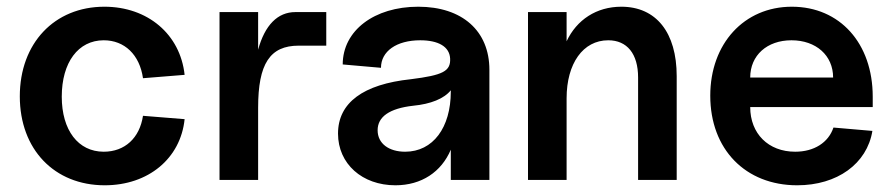

<svg xmlns="http://www.w3.org/2000/svg" viewBox="-20 -536 2659 572"><path d="M292 16C422 16 518 -64 530 -181L406 -191C396 -125 352 -84 289 -84C213 -84 164 -148 164 -248C164 -350 213 -416 289 -416C351 -416 396 -373 406 -303L530 -313C517 -434 420 -516 291 -516C142 -516 39 -407 39 -249C39 -91 142 16 292 16Z M634 0H749V-215C749 -346 784 -400 870 -400H952V-500H860C807 -500 769 -461 749 -388V-500H634Z M1158 16C1236 16 1295 -24 1323 -90V0H1438V-328C1438 -444 1357 -516 1226 -516C1095 -516 1001 -445 1001 -344L1115 -334C1115 -383 1161 -416 1232 -416C1286 -416 1319 -397 1321 -362C1323 -324 1300 -312 1204 -300C1062 -285 987 -230 987 -138C987 -48 1059 16 1158 16ZM1187 -84C1139 -84 1105 -108 1105 -148C1105 -188 1140 -213 1211 -221C1263 -226 1303 -242 1323 -267V-263C1323 -156 1270 -84 1187 -84Z M1881 -305V0H1996V-309C1996 -439 1935 -516 1831 -516C1757 -516 1698 -477 1668 -413V-500H1553V0H1668V-243C1668 -347 1717 -416 1792 -416C1848 -416 1881 -376 1881 -305Z M2355 16C2474 16 2563 -48 2579 -146L2463 -156C2448 -111 2405 -84 2349 -84C2269 -84 2215 -138 2215 -217H2580V-248C2580 -407 2482 -516 2339 -516C2197 -516 2096 -406 2096 -251C2096 -91 2201 16 2355 16ZM2462 -305H2215C2215 -371 2265 -416 2338 -416C2411 -416 2462 -371 2462 -305Z"/></svg>

Font: Uncut Sans Semibold
Style: Regular
Weight: 600
Designer: Kasper Nordkvist
Foundry: UNCUT.wtf
Version: Version 1.304;Glyphs 3.2 (3246)